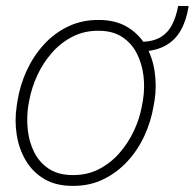

<svg xmlns="http://www.w3.org/2000/svg" viewBox="-20 -604 643 634"><path d="M568.4 -584.5 603 -584Q595.7 -537.1 577.1 -504.2Q558.6 -471.2 526.4 -453.4Q494.1 -435.5 444.8 -433.6L448.7 -465.8Q487.8 -467.3 511.5 -481.9Q535.2 -496.6 548.3 -522.5Q561.5 -548.3 568.4 -584.5ZM35.2 -253.9 38.1 -272.9Q46.4 -323.7 68.4 -371.3Q90.3 -418.9 124.8 -456.8Q159.2 -494.6 205.1 -516.6Q251 -538.6 306.2 -538.1Q361.3 -538.1 399.9 -515.1Q438.5 -492.2 460.9 -454.1Q483.4 -416 490.5 -368.9Q497.6 -321.8 490.7 -273.9L487.3 -254.9Q479 -204.1 457.3 -156.5Q435.5 -108.9 400.9 -71.3Q366.2 -33.7 320.8 -11.7Q275.4 10.3 219.7 9.8Q164.6 9.8 126.2 -12.9Q87.9 -35.6 65.2 -74Q42.5 -112.3 35.2 -159.2Q27.8 -206.1 35.2 -253.9ZM76.7 -272.9 73.2 -253.9Q67.4 -214.8 71.8 -174.6Q76.2 -134.3 93.3 -100.6Q110.4 -66.9 141.8 -46.4Q173.3 -25.9 219.7 -25.9Q267.6 -25.4 306.2 -45.2Q344.7 -64.9 373.8 -97.9Q402.8 -130.9 422.1 -171.9Q441.4 -212.9 448.7 -254.9L452.1 -273.4Q458.5 -313 453.9 -353Q449.2 -393.1 432.1 -427Q415 -460.9 383.8 -481.7Q352.5 -502.4 305.7 -502.4Q258.8 -502.9 220 -483.2Q181.2 -463.4 151.9 -430.2Q122.6 -397 103.5 -356Q84.5 -314.9 76.7 -272.9Z"/></svg>

Font: Roboto ExtraLight
Style: Italic
Weight: 250
Designer: Christian Robertson
Foundry: Google
Version: Version 3.009; 2024